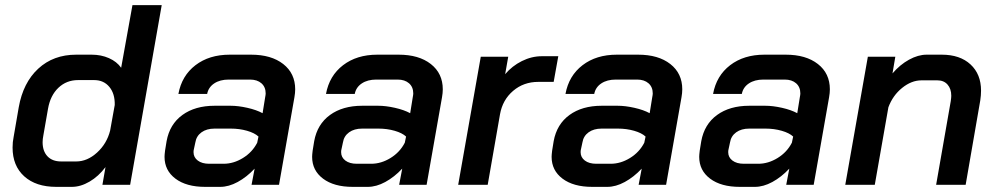

<svg xmlns="http://www.w3.org/2000/svg" viewBox="-20 -720 3884 748"><path d="M29 -145Q29 -167 33 -186L53 -302Q70 -398 129 -452.5Q188 -507 277 -507H337Q374 -507 404.5 -493.5Q435 -480 452 -456L496 -700H610L487 0H379L391 -69Q364 -33 329 -12.5Q294 8 260 8H199Q120 8 74.5 -33Q29 -74 29 -145ZM277 -91Q320 -91 358 -125.5Q396 -160 409 -211L427 -311Q428 -355 406 -381.5Q384 -408 347 -408H284Q239 -408 207.5 -378Q176 -348 167 -296L149 -193Q146 -178 146 -166Q146 -131 165 -111Q184 -91 218 -91Z M621 -109Q621 -117 623 -133L629 -170Q641 -236 690.5 -272Q740 -308 816 -308H878Q908 -308 943.5 -300Q979 -292 1003 -279L1013 -341Q1015 -351 1015 -356Q1015 -381 998.5 -395.5Q982 -410 954 -410H871Q837 -410 814.5 -395Q792 -380 787 -354H675Q688 -425 741.5 -466Q795 -507 875 -507H958Q1037 -507 1083.5 -470.5Q1130 -434 1130 -372Q1130 -358 1127 -341L1067 0H960L972 -63Q941 -30 906 -11Q871 8 838 8H779Q706 8 663.5 -24Q621 -56 621 -109ZM851 -82Q890 -82 926.5 -104.5Q963 -127 982 -164L987 -188Q972 -202 942.5 -210.5Q913 -219 879 -219H816Q785 -219 765 -204.5Q745 -190 741 -165L735 -137Q734 -134 734 -127Q734 -107 750.5 -94.5Q767 -82 795 -82Z M1196 -109Q1196 -117 1198 -133L1204 -170Q1216 -236 1265.5 -272Q1315 -308 1391 -308H1453Q1483 -308 1518.5 -300Q1554 -292 1578 -279L1588 -341Q1590 -351 1590 -356Q1590 -381 1573.5 -395.5Q1557 -410 1529 -410H1446Q1412 -410 1389.5 -395Q1367 -380 1362 -354H1250Q1263 -425 1316.5 -466Q1370 -507 1450 -507H1533Q1612 -507 1658.5 -470.5Q1705 -434 1705 -372Q1705 -358 1702 -341L1642 0H1535L1547 -63Q1516 -30 1481 -11Q1446 8 1413 8H1354Q1281 8 1238.5 -24Q1196 -56 1196 -109ZM1426 -82Q1465 -82 1501.5 -104.5Q1538 -127 1557 -164L1562 -188Q1547 -202 1517.5 -210.5Q1488 -219 1454 -219H1391Q1360 -219 1340 -204.5Q1320 -190 1316 -165L1310 -137Q1309 -134 1309 -127Q1309 -107 1325.5 -94.5Q1342 -82 1370 -82Z M1853 -499H1960L1948 -431Q1975 -463 2013 -482Q2051 -501 2091 -501H2155L2137 -401H2077Q2020 -401 1979 -366Q1938 -331 1928 -275L1880 0H1765Z M2129 -109Q2129 -117 2131 -133L2137 -170Q2149 -236 2198.5 -272Q2248 -308 2324 -308H2386Q2416 -308 2451.5 -300Q2487 -292 2511 -279L2521 -341Q2523 -351 2523 -356Q2523 -381 2506.5 -395.5Q2490 -410 2462 -410H2379Q2345 -410 2322.5 -395Q2300 -380 2295 -354H2183Q2196 -425 2249.5 -466Q2303 -507 2383 -507H2466Q2545 -507 2591.5 -470.5Q2638 -434 2638 -372Q2638 -358 2635 -341L2575 0H2468L2480 -63Q2449 -30 2414 -11Q2379 8 2346 8H2287Q2214 8 2171.5 -24Q2129 -56 2129 -109ZM2359 -82Q2398 -82 2434.5 -104.5Q2471 -127 2490 -164L2495 -188Q2480 -202 2450.5 -210.5Q2421 -219 2387 -219H2324Q2293 -219 2273 -204.5Q2253 -190 2249 -165L2243 -137Q2242 -134 2242 -127Q2242 -107 2258.5 -94.5Q2275 -82 2303 -82Z M2704 -109Q2704 -117 2706 -133L2712 -170Q2724 -236 2773.5 -272Q2823 -308 2899 -308H2961Q2991 -308 3026.5 -300Q3062 -292 3086 -279L3096 -341Q3098 -351 3098 -356Q3098 -381 3081.5 -395.5Q3065 -410 3037 -410H2954Q2920 -410 2897.5 -395Q2875 -380 2870 -354H2758Q2771 -425 2824.5 -466Q2878 -507 2958 -507H3041Q3120 -507 3166.5 -470.5Q3213 -434 3213 -372Q3213 -358 3210 -341L3150 0H3043L3055 -63Q3024 -30 2989 -11Q2954 8 2921 8H2862Q2789 8 2746.5 -24Q2704 -56 2704 -109ZM2934 -82Q2973 -82 3009.5 -104.5Q3046 -127 3065 -164L3070 -188Q3055 -202 3025.5 -210.5Q2996 -219 2962 -219H2899Q2868 -219 2848 -204.5Q2828 -190 2824 -165L2818 -137Q2817 -134 2817 -127Q2817 -107 2833.5 -94.5Q2850 -82 2878 -82Z M3361 -499H3468L3457 -434Q3486 -468 3521.5 -487.5Q3557 -507 3590 -507H3649Q3720 -507 3761 -469Q3802 -431 3802 -367Q3802 -349 3799 -329L3742 0H3627L3684 -326Q3686 -340 3686 -347Q3686 -374 3671.5 -390.5Q3657 -407 3632 -407H3570Q3531 -407 3494.5 -377.5Q3458 -348 3441 -302L3388 0H3273Z"/></svg>

Font: Bai Jamjuree SemiBold
Style: Italic
Weight: 600
Italic angle: -10°
Version: Version 1.000; ttfautohint (v1.6)